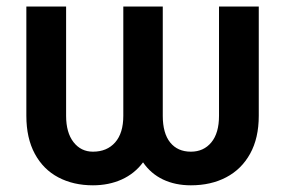

<svg xmlns="http://www.w3.org/2000/svg" viewBox="-20 -550 859 580"><path d="M59.6 -530.3H179.7V-200.2Q179.7 -149.4 202.1 -120.6Q224.6 -91.8 260.7 -91.8Q303.2 -91.8 327.9 -119.9Q352.5 -147.9 352.5 -200.2V-530.3H471.7V-200.2Q471.7 -147.5 494.1 -119.6Q516.6 -91.8 556.6 -91.8Q595.2 -91.8 618.4 -119.9Q641.6 -147.9 641.6 -200.2V-530.3H761.7V-200.2Q761.7 -132.8 735.6 -85.7Q709.5 -38.6 663.3 -14.4Q617.2 9.8 556.6 9.8Q509.3 9.8 472.4 -7.8Q435.5 -25.4 412.1 -59.6Q386.7 -25.4 347.7 -7.8Q308.6 9.8 260.7 9.8Q201.7 9.8 156.2 -14.2Q110.8 -38.1 85.2 -85.4Q59.6 -132.8 59.6 -200.2Z"/></svg>

Font: Pretendard JP SemiBold
Style: Regular
Weight: 600
Designer: Base glyphs from Inter by Rasmus Andersson; Hangeul glyphs from Noto Sans CJK(Source Han Sans) by Jang Soo-young and Kan
Foundry: Kil Hyung-jin
Version: Version 1.309